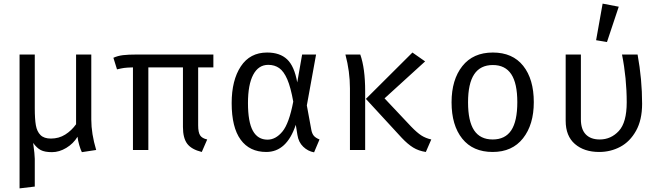

<svg xmlns="http://www.w3.org/2000/svg" viewBox="-20 -828 3640 1060"><path d="M484 -168Q484 -90 511 0L432 12Q425 -1 417.5 -27Q410 -53 408 -73Q385 -35 346 -11.5Q307 12 267 12Q227 12 205 0.5Q183 -11 163 -39Q172 26 172 49V202L88 212V-527H172V-231Q172 -171 178 -136.5Q184 -102 203.5 -82.5Q223 -63 261 -63Q305 -63 340 -85Q375 -107 400 -142V-527H484Z M1074 -456V-136Q1074 -97 1085 -80.5Q1096 -64 1124 -58L1094 11Q1037 -3 1013.5 -34.5Q990 -66 990 -127V-456H799V0H714V-456Q680 -455 665.5 -453Q651 -451 626 -445L606 -509Q630 -520 659 -523.5Q688 -527 736 -527H1158V-456Z M1621 -373 1648 -527H1725L1674 -246L1699 -110Q1703 -90 1712.5 -78.5Q1722 -67 1744 -58L1714 13Q1680 7 1654 -18Q1628 -43 1622 -83L1613 -139Q1563 11 1450 11Q1358 11 1308.5 -57Q1259 -125 1259 -259Q1259 -385 1309.5 -461.5Q1360 -538 1455 -538Q1525 -538 1565 -500.5Q1605 -463 1621 -373ZM1349 -259Q1349 -155 1376 -106Q1403 -57 1457 -57Q1502 -57 1539 -101.5Q1576 -146 1599 -267Q1585 -346 1566 -390Q1547 -434 1521.5 -452Q1496 -470 1461 -470Q1407 -470 1378 -415.5Q1349 -361 1349 -259Z M2327 -489 2103 -285 2250 -129Q2283 -95 2306.5 -80Q2330 -65 2361 -58L2331 11Q2291 5 2261 -13.5Q2231 -32 2198 -67L2000 -282L2257 -538ZM1996 -325V0H1912V-340Q1912 -433 1887 -527H1969Q1996 -451 1996 -325Z M2927 -264Q2927 -140 2867.5 -64.5Q2808 11 2700 11Q2591 11 2532 -62.5Q2473 -136 2473 -263Q2473 -388 2532.5 -463Q2592 -538 2701 -538Q2810 -538 2868.5 -464.5Q2927 -391 2927 -264ZM2564 -263Q2564 -159 2597.5 -108.5Q2631 -58 2700 -58Q2769 -58 2802.5 -108.5Q2836 -159 2836 -264Q2836 -368 2802.5 -418.5Q2769 -469 2701 -469Q2632 -469 2598 -418Q2564 -367 2564 -263Z M3525 -255Q3525 -166 3491.5 -106Q3458 -46 3404.5 -17.5Q3351 11 3288 11Q3205 11 3154 -33Q3103 -77 3103 -161V-527H3187V-169Q3187 -114 3214 -86Q3241 -58 3291 -58Q3353 -58 3396.5 -105Q3440 -152 3440 -263Q3440 -396 3414 -527H3500Q3525 -390 3525 -255ZM3396 -791 3331 -596 3271 -606 3307 -808Z"/></svg>

Font: FiraDG Mono
Style: Regular
Weight: 400
Designer: Carrois Corporate & Edenspiekermann AG
Foundry: Carrois Corporate GbR & Edenspiekermann AG
Version: Version 3.206